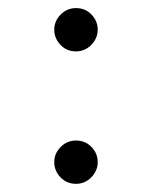

<svg xmlns="http://www.w3.org/2000/svg" viewBox="-20 -450 373 470"><path d="M166 -106Q189 -106 204.1 -90.1Q219.2 -74.2 219.2 -53.2Q219.2 -32.2 203.6 -16.1Q188 0 166 0Q143.1 0 127.9 -16.1Q112.8 -32.2 112.8 -53.2Q112.8 -74.2 128.4 -90.1Q144 -106 166 -106ZM166 -430.2Q189 -430.2 204.1 -414.3Q219.2 -398.4 219.2 -377.4Q219.2 -356.4 203.6 -340.3Q188 -324.2 166 -324.2Q143.1 -324.2 127.9 -340.3Q112.8 -356.4 112.8 -377.4Q112.8 -398.4 128.4 -414.3Q144 -430.2 166 -430.2Z"/></svg>

Font: CMU Serif Upright Italic
Style: UprightItalic
Weight: 500
Version: Version 0.7.0